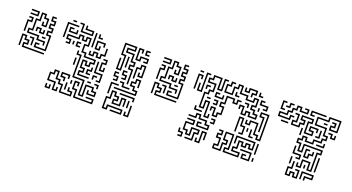

<svg xmlns="http://www.w3.org/2000/svg" viewBox="-43 -1048 2799 1526"><g transform="rotate(20 1356.0 -285.0)"><path d="M45 -504V-516H99V-534H45V-546H111V-504ZM219 -300V-324H159V-354H69V-396H99V-486H129V-546H171V-516H201V-444H159V-480H171V-456H189V-504H159V-534H141V-474H111V-384H81V-366H171V-336H231V-300ZM159 -264V-306H195V-294H171V-276H249V-384H219V-426H249V-444H219V-486H249V-504H219V-546H255V-534H231V-516H261V-474H231V-456H261V-414H231V-396H261V-264ZM39 -360V-456H69V-474H45V-486H81V-444H51V-360ZM159 -384V-414H141V-390H129V-426H171V-396H189V-420H201V-384ZM195 -354V-366H225V-354ZM69 -234V-276H99V-294H69V-324H51V-240H39V-336H81V-306H111V-264H81V-246H255V-234ZM129 -270V-324H105V-336H141V-270Z M385 -564V-576H415V-564ZM469 -504V-564H445V-576H481V-516H559V-534H499V-570H511V-546H571V-504ZM349 -420V-546H445V-534H361V-420ZM589 -420V-540H601V-420ZM619 -504V-540H631V-516H655V-504ZM379 -474V-516H415V-504H391V-486H439V-510H451V-474ZM559 -174V-216H589V-234H559V-306H601V-276H619V-306H649V-324H559V-354H529V-426H559V-474H541V-444H499V-474H481V-444H391V-426H421V-384H385V-396H409V-414H379V-456H469V-486H511V-456H529V-486H571V-414H541V-366H571V-336H661V-294H631V-264H589V-294H571V-246H601V-204H571V-186H655V-174ZM619 -414V-486H691V-450H679V-474H631V-426H649V-450H661V-414ZM589 -354V-390H601V-366H619V-396H661V-366H679V-396H709V-450H721V-384H691V-354H649V-384H631V-354ZM469 -384V-426H505V-414H481V-396H505V-384ZM439 -390V-420H451V-390ZM709 -264V-336H739V-354H715V-366H751V-324H721V-276H739V-300H751V-264ZM619 -24V-144H529V-324H499V-360H511V-336H541V-156H631V-36H649V-126H721V-96H751V-54H679V-90H691V-66H739V-84H709V-114H661V-24ZM715 -174V-186H739V-234H679V-330H691V-246H751V-174ZM499 -240V-300H511V-240ZM619 -204V-246H649V-270H661V-234H631V-216H655V-204ZM679 -180V-216H715V-204H691V-180ZM409 6V-54H349V-126H379V-156H421V-96H451V-66H481V-6H559V-24H529V-60H541V-36H571V6H469V-54H439V-84H409V-144H391V-114H361V-66H421V-6H439V-30H451V6ZM469 -90V-114H439V-156H511V-120H499V-144H451V-126H481V-90ZM655 -144V-156H685V-144ZM739 -120V-144H715V-156H751V-120ZM589 6V-54H559V-126H601V-90H589V-114H571V-66H601V-6H739V-24H685V-36H751V6ZM529 -90V-120H541V-90ZM499 -30V-90H511V-30ZM349 6V-30H361V-6H379V-30H391V6Z M953 -240V-354H923V-396H953V-414H923V-474H863V-516H923V-534H845V-456H875V-324H833V-420H845V-336H863V-444H833V-546H935V-504H875V-486H935V-426H965V-384H935V-366H965V-240ZM953 -444V-546H995V-510H983V-534H965V-456H983V-486H1055V-444H1019V-456H1043V-474H995V-444ZM1013 -504V-546H1049V-534H1025V-516H1049V-504ZM893 -360V-450H905V-360ZM983 -300V-396H1013V-426H1055V-324H1013V-360H1025V-336H1043V-414H1025V-384H995V-300ZM899 -264V-276H923V-294H893V-336H929V-324H905V-306H935V-264ZM839 -234V-246H863V-264H833V-306H869V-294H845V-276H875V-234ZM869 -174V-186H1043V-204H1013V-234H983V-276H1013V-306H1055V-240H1043V-294H1025V-264H995V-246H1025V-216H1055V-174ZM923 -204V-234H899V-246H935V-216H989V-204ZM833 -120V-216H899V-204H845V-120ZM833 6V-96H863V-156H905V-126H935V-84H905V-66H953V-126H995V-60H983V-114H965V-54H893V-96H923V-114H893V-144H875V-84H845V-6H863V-36H995V6H899V-6H983V-24H875V6ZM1043 -120V-144H929V-156H1055V-120ZM1013 -60V-120H1025V-60ZM1013 6V-30H1025V-6H1043V-90H1055V6Z M1164 -504V-516H1218V-534H1164V-546H1230V-504ZM1338 -300V-324H1278V-354H1188V-396H1218V-486H1248V-546H1290V-516H1320V-444H1278V-480H1290V-456H1308V-504H1278V-534H1260V-474H1230V-384H1200V-366H1290V-336H1350V-300ZM1278 -264V-306H1314V-294H1290V-276H1368V-384H1338V-426H1368V-444H1338V-486H1368V-504H1338V-546H1374V-534H1350V-516H1380V-474H1350V-456H1380V-414H1350V-396H1380V-264ZM1158 -360V-456H1188V-474H1164V-486H1200V-444H1170V-360ZM1278 -384V-414H1260V-390H1248V-426H1290V-396H1308V-420H1320V-384ZM1314 -354V-366H1344V-354ZM1188 -234V-276H1218V-294H1188V-324H1170V-240H1158V-336H1200V-306H1230V-264H1200V-246H1374V-234ZM1248 -270V-324H1224V-336H1260V-270Z M1471 -534V-546H1501V-534ZM1495 -384V-450H1507V-396H1525V-546H1561V-534H1537V-384ZM1615 -204V-324H1597V-264H1555V-396H1585V-426H1615V-474H1555V-516H1585V-546H1657V-456H1675V-546H1711V-534H1687V-444H1645V-534H1597V-504H1567V-486H1627V-414H1597V-384H1567V-276H1585V-336H1627V-216H1645V-240H1657V-204ZM1885 -324V-384H1867V-360H1855V-396H1897V-336H1915V-366H1957V-336H2005V-354H1975V-384H1945V-426H1975V-474H1957V-444H1885V-474H1825V-534H1807V-504H1777V-444H1705V-516H1735V-546H1771V-534H1747V-504H1717V-456H1765V-516H1795V-546H1837V-486H1897V-456H1945V-486H1987V-414H1957V-396H1987V-366H2017V-324H1945V-354H1927V-324ZM1915 -480V-516H1945V-534H1897V-504H1855V-540H1867V-516H1885V-546H1957V-504H1927V-480ZM1975 -504V-540H1987V-516H2011V-504ZM1465 -390V-516H1507V-480H1495V-504H1477V-390ZM2041 -414V-426H2065V-444H2005V-486H2041V-474H2017V-456H2077V-414ZM1795 -444V-480H1807V-456H1831V-444ZM1555 -420V-456H1591V-444H1567V-420ZM1915 -390V-414H1891V-426H1927V-390ZM1675 -234V-294H1657V-270H1645V-306H1687V-246H1705V-276H1735V-324H1705V-366H1735V-426H1807V-396H1825V-426H1861V-414H1837V-384H1795V-414H1747V-354H1717V-336H1747V-264H1717V-234ZM1645 -384V-426H1681V-414H1657V-396H1705V-420H1717V-384ZM2005 -390V-420H2017V-390ZM2065 -174V-204H2035V-294H1987V-264H1945V-300H1957V-276H1975V-306H2047V-216H2077V-186H2095V-384H2047V-366H2077V-240H2065V-354H2035V-396H2107V-174ZM1591 -354V-366H1621V-354ZM1651 -324V-336H1675V-354H1651V-366H1687V-324ZM1921 -174V-186H1945V-234H1915V-294H1897V-180H1885V-306H1927V-246H1957V-174ZM1525 -234V-270H1537V-246H1591V-234ZM1975 -210V-240H1987V-210ZM2005 -174V-240H2017V-186H2041V-174ZM1585 -114V-156H1621V-144H1597V-126H1675V-144H1645V-174H1585V-204H1567V-174H1501V-186H1555V-216H1597V-186H1657V-156H1687V-114ZM1681 -174V-186H1705V-204H1681V-216H1717V-174ZM1531 6V-6H1585V-66H1615V-84H1567V-24H1525V-54H1495V-126H1555V-144H1501V-156H1567V-114H1507V-66H1537V-36H1555V-96H1627V-54H1597V6ZM1765 6V-36H1795V-84H1765V-126H1795V-144H1771V-156H1807V-114H1777V-96H1807V-24H1777V-6H1825V-66H1855V-84H1825V-156H1897V-24H1867V-6H1975V-24H1915V-66H1945V-126H1987V-96H2005V-126H2047V-96H2065V-144H1927V-90H1915V-156H2077V-84H2035V-114H2017V-84H1975V-114H1957V-54H1927V-36H1987V6H1855V-36H1885V-144H1837V-96H1867V-54H1837V6ZM2095 -60V-150H2107V-60ZM1615 6V-30H1627V-6H1645V-96H1687V-30H1675V-84H1657V6ZM2005 6V-36H2041V-24H2017V-6H2065V-54H1981V-66H2077V6ZM1471 6V-6H1495V-24H1465V-60H1477V-36H1507V6ZM2095 0V-30H2107V0Z M2170 -414V-456H2230V-486H2260V-516H2290V-546H2332V-516H2380V-534H2356V-546H2392V-504H2320V-534H2302V-504H2272V-474H2242V-444H2182V-426H2260V-456H2296V-444H2272V-414ZM2170 -474V-546H2206V-534H2182V-486H2206V-474ZM2206 -504V-516H2230V-546H2266V-534H2242V-504ZM2440 -84V-120H2452V-96H2470V-156H2542V-96H2560V-246H2590V-264H2452V-204H2410V-264H2380V-306H2410V-336H2452V-306H2500V-336H2560V-366H2590V-384H2560V-444H2470V-516H2560V-546H2662V-444H2590V-486H2620V-504H2596V-516H2632V-474H2602V-456H2650V-534H2572V-504H2482V-456H2572V-396H2602V-354H2572V-324H2512V-294H2440V-324H2422V-294H2392V-276H2422V-216H2440V-276H2602V-234H2572V-84H2530V-144H2482V-84ZM2410 -504V-546H2536V-534H2422V-516H2446V-504ZM2410 -354V-456H2440V-474H2362V-456H2392V-414H2362V-384H2290V-426H2320V-474H2296V-486H2332V-414H2302V-396H2350V-426H2380V-444H2350V-486H2452V-444H2422V-366H2470V-384H2440V-426H2512V-390H2500V-414H2452V-396H2482V-354ZM2536 -474V-486H2566V-474ZM2620 -384V-414H2596V-426H2632V-396H2650V-420H2662V-384ZM2506 -354V-366H2530V-420H2542V-354ZM2206 -384V-396H2266V-384ZM2380 -330V-390H2392V-330ZM2536 -294V-306H2590V-330H2602V-294ZM2470 -174V-246H2506V-234H2482V-186H2500V-216H2530V-240H2542V-204H2512V-174ZM2416 -144V-156H2440V-174H2380V-240H2392V-186H2452V-144ZM2590 -90V-210H2602V-90ZM2380 -90V-150H2392V-90ZM2380 6V-66H2410V-120H2422V-54H2392V-6H2410V-36H2452V-6H2470V-54H2446V-66H2482V6H2440V-24H2422V6ZM2500 -90V-120H2512V-90ZM2500 0V-66H2602V-24H2542V0H2530V-36H2590V-54H2512V0Z"/></g></svg>

Font: Rubik Maze
Style: Regular
Weight: 400
Designer: Hubert and Fischer, NaN
Foundry: Hubert and Fischer, NaN
Version: Version 2.200